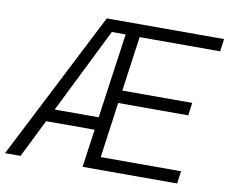

<svg xmlns="http://www.w3.org/2000/svg" viewBox="-89 -794 1062 890"><g transform="rotate(10 442.0 -348.5)"><path d="M-12 0 344 -697H896L888 -638H509L473 -380H802L794 -320H464L428 -59H806L798 0H353L443 -639H378L61 0ZM136 -179 166 -239H404L395 -179Z"/></g></svg>

Font: Hanken Grotesk Light
Style: Italic
Weight: 300
Italic angle: -8°
Designer: Alfredo Marco Pradil
Foundry: Hanken Design Co.
Version: Version 3.013